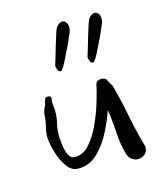

<svg xmlns="http://www.w3.org/2000/svg" viewBox="-75 -539 450 545"><g transform="rotate(-15 149.5 -266.5)"><path d="M265 -50Q256 -50 248 -55.5Q240 -61 236 -72Q227 -102 225 -137.5Q223 -173 218 -207Q209 -180 192.5 -147.5Q176 -115 152 -91.5Q128 -68 94 -68Q75 -68 61.5 -87Q48 -106 40.5 -131.5Q33 -157 32 -176Q32 -193 36 -207.5Q40 -222 41 -242Q43 -254 47 -261Q51 -268 53 -280Q54 -288 63 -288Q74 -288 72 -278Q71 -274 71 -268Q71 -261 72 -256Q73 -251 73 -244Q73 -223 69 -208Q65 -193 65 -175Q65 -163 67 -146Q69 -129 75 -115.5Q81 -102 94 -102Q118 -102 137 -123.5Q156 -145 170 -176Q184 -207 193 -237.5Q202 -268 206 -287Q209 -297 222 -297Q235 -297 239 -288Q241 -283 243.5 -279Q246 -275 249 -270Q261 -227 270.5 -178Q280 -129 292 -87Q293 -84 293.5 -81.5Q294 -79 294 -77Q294 -64 285 -57Q276 -50 265 -50ZM213 -348Q207 -348 204 -355Q201 -362 201 -366Q208 -388 213 -406Q218 -424 227 -452Q232 -470 239 -476.5Q246 -483 252 -483Q258 -483 262 -479Q268 -473 268 -463Q268 -457 266.5 -451.5Q265 -446 263 -443Q261 -438 255 -424Q249 -410 238 -389Q219 -348 213 -348ZM118 -348Q111 -348 108.5 -356Q106 -364 106 -366Q113 -388 118 -406Q123 -424 132 -452Q137 -470 144 -476.5Q151 -483 157 -483Q163 -483 167 -479Q173 -473 173 -463Q173 -457 171.5 -451.5Q170 -446 168 -443Q166 -438 160 -424Q154 -410 143 -389Q124 -348 118 -348Z"/></g></svg>

Font: Ruge Boogie
Style: Regular
Weight: 400
Designer: Robert E. Leuschke
Foundry: Robert E. Leuschke
Version: Version 1.010; ttfautohint (v1.8.3)